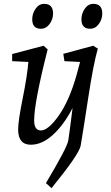

<svg xmlns="http://www.w3.org/2000/svg" viewBox="-20 -740 573 995"><path d="M209 -720Q255 -720 255 -670Q255 -640 237 -615.5Q219 -591 192 -591Q147 -591 147 -640Q147 -670 164.5 -695Q182 -720 209 -720ZM464 -720Q510 -720 510 -670Q510 -640 492 -615.5Q474 -591 447 -591Q402 -591 402 -640Q402 -670 419.5 -695Q437 -720 464 -720ZM140 10Q74 10 74 -69Q74 -113 97.5 -229.5Q121 -346 127 -419L43 -423V-460L206 -503L227 -484Q157 -209 157 -116Q157 -64 192 -64Q230 -64 284.5 -141Q339 -218 377 -352L395 -419L314 -423L308 -461L463 -503L487 -488Q464 -409 437 -231.5Q410 -54 398 15Q391 58 247 235L218 209Q329 23 334 -13Q342 -66 356 -180Q311 -93 254.5 -41.5Q198 10 140 10Z"/></svg>

Font: Andada
Style: Italic
Weight: 400
Italic angle: -8.29999°
Designer: Carolina Giovagnoli
Foundry: Carolina Giovagnoli
Version: Version 1.003